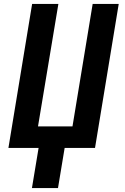

<svg xmlns="http://www.w3.org/2000/svg" viewBox="-20 -755 640 980"><path d="M143 205 177 0H23L144 -735H278L174 -110H350L453 -735H586L465 0H310L276 205Z"/></svg>

Font: Iosevka Curly XBdEx
Style: Italic
Weight: 800
Width: 7
Italic angle: -9°
Monospace: yes
Designer: Belleve Invis
Foundry: Belleve Invis
Version: Version 11.1.0; ttfautohint (v1.8.3)